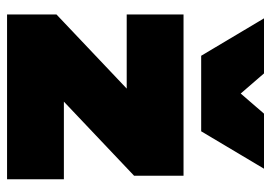

<svg xmlns="http://www.w3.org/2000/svg" viewBox="-132 -636 768 544"><g transform="rotate(90 252.0 -364.0)"><path d="M21 0V-140L231 -339H21V-500H478V-360L268 -161H488V0ZM458 -728 352 -550H138L32 -728H188L245 -662L302 -728Z"/></g></svg>

Font: Prodigy Sans Black
Style: Regular
Weight: 900
Designer: Wei Huang
Foundry: Wei Huang
Version: Version 1.003; ttfautohint (v1.8.3)